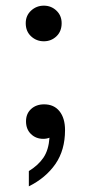

<svg xmlns="http://www.w3.org/2000/svg" viewBox="-20 -481 320 679"><path d="M82 178V124Q116 103 134 76Q152 49 155 6Q145 10 133 10Q107 10 89.5 -7Q72 -24 72 -52Q72 -79 90 -95.5Q108 -112 136 -112Q171 -112 190.5 -87.5Q210 -63 210 -21Q210 50 176 99Q142 148 82 178ZM135 -335Q109 -335 90 -352.5Q71 -370 71 -399Q71 -426 90 -443.5Q109 -461 135 -461Q161 -461 179.5 -443.5Q198 -426 198 -399Q198 -370 179.5 -352.5Q161 -335 135 -335Z"/></svg>

Font: Hedvig Letters Sans
Style: Regular
Weight: 400
Designer: Alexander Örn & Tor Weibull
Foundry: Kanon Foundry
Version: Version 1.000; ttfautohint (v1.8.4.7-5d5b)